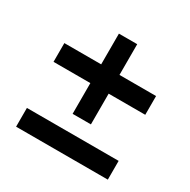

<svg xmlns="http://www.w3.org/2000/svg" viewBox="-121 -621 729 736"><g transform="rotate(30 243.0 -253.0)"><path d="M203 -151V-287H40V-370H203V-506H284V-370H446V-287H284V-151ZM40 0V-83H446V0Z"/></g></svg>

Font: Rokkitt SemiBold SemiBold
Style: Regular
Weight: 600
Version: Version 3.103